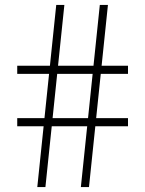

<svg xmlns="http://www.w3.org/2000/svg" viewBox="-20 -760 590 780"><path d="M308.5 0 385.5 -740H418.5L341.5 0ZM50 -247V-280H500V-247ZM131.5 0 208.5 -740H241.5L164.5 0ZM50 -460V-493H500V-460Z"/></svg>

Font: Encode Sans Condensed Thin Thin
Style: Regular
Weight: 250
Version: Version 3.002